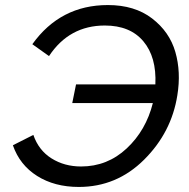

<svg xmlns="http://www.w3.org/2000/svg" viewBox="-20 -734 750 760"><path d="M407 -714Q513 -714 582 -661Q651 -608 674 -528.5Q697 -449 682 -357Q659 -210 550.5 -102Q442 6 292 6Q196 6 127 -37.5Q58 -81 31 -159L112 -200Q133 -139 184 -107Q235 -75 301 -75Q405 -75 481.5 -146.5Q558 -218 585 -326H266L281 -400H595Q600 -508 547.5 -570.5Q495 -633 395 -633Q254 -633 174 -512L108 -559Q219 -714 407 -714Z"/></svg>

Font: Raleway-v4020 Medium
Style: Italic
Weight: 500
Italic angle: -12°
Designer: Matt McInerney, Pablo Impallari, Rodrigo Fuenzalida
Foundry: Matt McInerney, Pablo Impallari, Rodrigo Fuenzalida
Version: Version 4.020;PS 004.020;hotconv 1.0.88;makeotf.lib2.5.64775